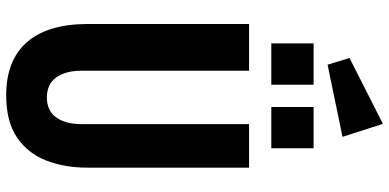

<svg xmlns="http://www.w3.org/2000/svg" viewBox="-330 -880 1225 604"><g transform="rotate(90 282.0 -578.5)"><path d="M280 14Q170 14 113 -51.5Q56 -117 56 -243V-750H203V-222Q203 -173 224 -143.5Q245 -114 287 -114Q329 -114 350 -143.5Q371 -173 371 -222V-750H508V-243Q508 -170 485.5 -112Q463 -54 413 -20Q363 14 280 14ZM184 -997 163 -1066 370 -1171 411 -1044ZM317 -820V-953H447V-820ZM117 -820V-953H247V-820Z"/></g></svg>

Font: Freeman
Style: Regular
Weight: 400
Designer: Vernon Adams, Aoife Mooney, Rodrigo Fuenzalida
Foundry: Rodrigo Fuenzalida
Version: Version 1.000; ttfautohint (v1.8.4.7-5d5b)